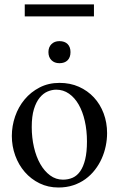

<svg xmlns="http://www.w3.org/2000/svg" viewBox="-20 -836 540 871"><path d="M465.8 -231.9Q465.8 -203.1 459.7 -173.6Q453.6 -144 441.4 -116.7Q429.2 -89.4 410.6 -65.4Q392.1 -41.5 367.7 -23.7Q343.3 -5.9 312.5 4.4Q281.7 14.6 245.1 14.6Q198.2 14.6 159.4 -4.4Q120.6 -23.4 92.5 -55.7Q64.5 -87.9 49.1 -130.4Q33.7 -172.9 33.7 -219.2Q33.7 -264.6 48.6 -307.9Q63.5 -351.1 91.6 -384.8Q119.6 -418.5 159.7 -439.2Q199.7 -460 250 -460Q298.3 -460 337.9 -442.4Q377.4 -424.8 406 -394Q434.6 -363.3 450.2 -321.5Q465.8 -279.8 465.8 -231.9ZM374.5 -194.3Q374.5 -244.1 364.7 -287.1Q355 -330.1 336.9 -361.6Q318.8 -393.1 293 -411.1Q267.1 -429.2 234.9 -429.2Q215.8 -429.2 196 -420.9Q176.3 -412.6 160.2 -393.1Q144 -373.5 134 -341.1Q124 -308.6 124 -259.8Q124 -211.9 134 -168.5Q144 -125 162.6 -92.3Q181.2 -59.6 207.3 -40.3Q233.4 -21 265.6 -21Q290 -21 310.1 -30Q330.1 -39.1 344.2 -59.6Q358.4 -80.1 366.5 -113.3Q374.5 -146.5 374.5 -194.3ZM299.8 -599.6Q299.8 -575.7 286.6 -562.5Q273.4 -549.3 249.5 -549.3Q227.1 -549.3 213.4 -563Q199.7 -576.7 199.7 -599.6Q199.7 -622.1 213.4 -635.7Q227.1 -649.4 249.5 -649.4Q273.4 -649.4 286.6 -636.2Q299.8 -623 299.8 -599.6ZM92.3 -761.7V-815.9H406.2V-761.7Z"/></svg>

Font: Doulos SIL Phon
Style: Regular
Weight: 400
Designer: Walt Agee, Victor Gaultney, Peter Martin, Debbi Hosken, Becca Hirsbrunner
Foundry: SIL International
Version: Version 5.000